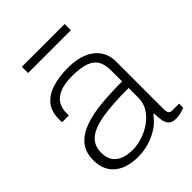

<svg xmlns="http://www.w3.org/2000/svg" viewBox="-202 -812 936 936"><g transform="rotate(-45 265.5 -344.0)"><path d="M202 12Q166 12 135.5 3.5Q105 -5 82.5 -22.5Q60 -40 47.5 -67Q35 -94 35 -131Q35 -186 63 -220Q91 -254 141 -272.5Q191 -291 259 -297.5Q327 -304 406 -304V-383Q406 -419 392.5 -444Q379 -469 345.5 -482Q312 -495 253 -495Q197 -495 164.5 -480.5Q132 -466 118.5 -441.5Q105 -417 105 -387V-370H59Q58 -375 58 -380Q58 -385 58 -392Q58 -444 84 -476Q110 -508 157.5 -523Q205 -538 267 -538Q326 -538 367.5 -520.5Q409 -503 431.5 -470.5Q454 -438 454 -392V-64Q454 -45 460 -38Q466 -31 479 -31H526V-3Q508 5 493 8Q478 11 465 11Q438 11 425.5 -1.5Q413 -14 409.5 -35.5Q406 -57 406 -82H399Q379 -52 347 -31Q315 -10 278 1Q241 12 202 12ZM206 -31Q240 -31 275 -42.5Q310 -54 339.5 -75Q369 -96 387.5 -125.5Q406 -155 406 -191V-259Q295 -259 225 -247.5Q155 -236 121.5 -208Q88 -180 88 -130Q88 -94 104 -72Q120 -50 147 -40.5Q174 -31 206 -31ZM111 -657V-700H406V-657Z"/></g></svg>

Font: Archivo Thin
Style: Regular
Weight: 250
Designer: Hector Gatti
Foundry: Omnibus-Type
Version: Version 2.001